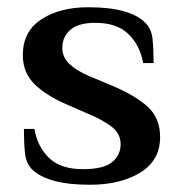

<svg xmlns="http://www.w3.org/2000/svg" viewBox="-20 -500 499 530"><path d="M229 10Q168 10 129 -1Q90 -12 70 -31Q52 -48 49 -77Q46 -106 46 -144H75Q83 -96 115 -64.5Q147 -33 209 -33Q266 -33 289.5 -52.5Q313 -72 313 -102Q313 -131 288.5 -150Q264 -169 223 -186L168 -210Q109 -235 76 -267Q43 -299 43 -348Q43 -413 94 -446.5Q145 -480 223 -480Q283 -480 321.5 -469Q360 -458 379 -439Q398 -422 401 -393Q404 -364 404 -326H375Q367 -374 335 -405.5Q303 -437 243 -437Q196 -437 174 -417.5Q152 -398 152 -368Q152 -342 171.5 -323.5Q191 -305 226 -290L286 -265Q353 -237 387.5 -205.5Q422 -174 422 -122Q422 -57 367 -23.5Q312 10 229 10Z"/></svg>

Font: El Messiri SemiBold
Style: Regular
Weight: 600
Designer: Mohamed Gaber
Foundry: Kief Type Foundry
Version: Version 2.020; ttfautohint (v1.8.3)